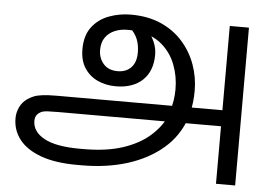

<svg xmlns="http://www.w3.org/2000/svg" viewBox="-51 -635 1223 858"><g transform="rotate(5 560.5 -206.0)"><path d="M321 124Q224 124 159 100.5Q94 77 61.5 35.5Q29 -6 29 -60Q29 -85 40 -109Q51 -133 74 -149Q87 -158 102 -164Q117 -170 141.5 -173Q166 -176 206 -176H953L956 -104H217Q186 -104 169.5 -103Q153 -102 145 -99Q137 -96 129 -90Q114 -78 114 -56Q114 -7 167 22Q220 51 327 51H344Q445 51 517.5 27.5Q590 4 637.5 -37Q685 -78 709 -130L713 -149Q722 -174 726 -199.5Q730 -225 730 -251Q730 -309 710 -361Q690 -413 648.5 -448.5Q607 -484 542 -494Q529 -496 517.5 -496.5Q506 -497 493 -497Q462 -497 436 -486Q410 -475 394.5 -453Q379 -431 379 -397Q379 -360 401.5 -334.5Q424 -309 465 -309Q503 -309 525.5 -332.5Q548 -356 548 -400Q548 -433 537.5 -459.5Q527 -486 501 -510L558 -527Q576 -512 591.5 -492Q607 -472 616.5 -447.5Q626 -423 626 -396Q626 -361 615.5 -332.5Q605 -304 584 -283.5Q563 -263 532.5 -252Q502 -241 463 -241Q418 -241 381 -258Q344 -275 322 -309Q300 -343 300 -393Q300 -455 329 -493Q358 -531 404.5 -548.5Q451 -566 503 -566Q580 -566 638.5 -540Q697 -514 736.5 -469Q776 -424 796 -368Q816 -312 816 -252Q816 -225 813 -199.5Q810 -174 804 -150L798 -128Q770 -46 704.5 10Q639 66 546.5 95Q454 124 342 124ZM947 154V-554H1033V154Z"/></g></svg>

Font: ltamil05
Style: Book
Weight: 400
Designer: Jelle Bosma - Monotype Design Team
Foundry: Monotype Imaging Inc.
Version: Version 2.003